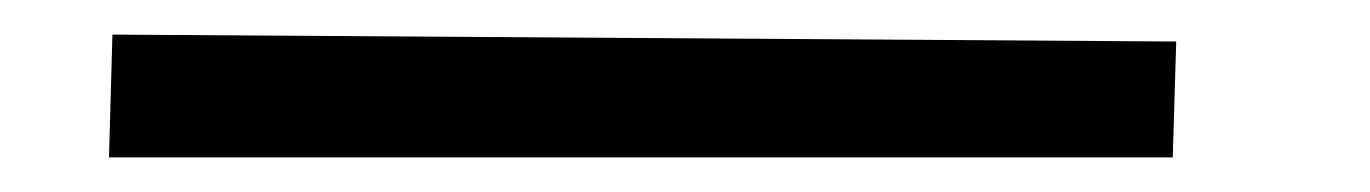

<svg xmlns="http://www.w3.org/2000/svg" viewBox="-20 30 792 111"><path d="M45 50 660 54 658 121H43Z"/></svg>

Font: Lora Medium
Style: Italic
Weight: 500
Italic angle: -3°
Designer: Olga Karpushina, Alexei Vanyashin (Cyrillic)
Foundry: Cyreal
Version: Version 3.004